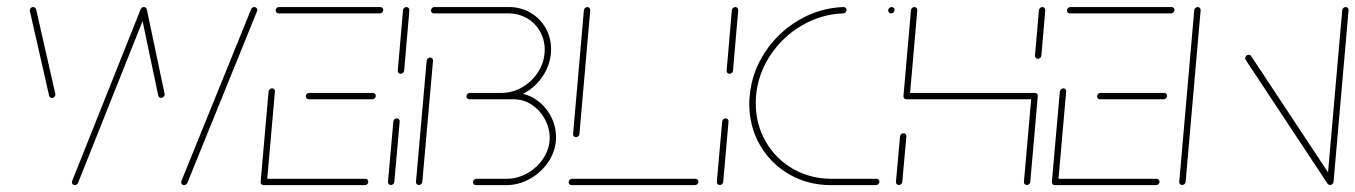

<svg xmlns="http://www.w3.org/2000/svg" viewBox="-20 -539 3946 559"><path d="M507.4 -8.5Q507.4 -9.6 508.1 -11.9L711.1 -511.9Q712.2 -514.8 714.8 -516.7Q717.4 -518.5 720.4 -518.5Q724.1 -518.5 726.7 -515.9Q729.3 -513.3 729.3 -510Q729.3 -508.9 728.5 -506.7L525.6 -6.7Q524.4 -3.7 521.7 -1.9Q518.9 0 515.9 0Q512.2 0 509.8 -2.6Q507.4 -5.2 507.4 -8.5ZM123 -260.4 67 -506.7Q65.9 -510.7 68.9 -514.6Q71.9 -518.5 76.7 -518.5Q79.6 -518.5 82 -516.7Q84.4 -514.8 85.2 -511.9L141.1 -265.6Q141.9 -261.5 138.9 -257.6Q135.9 -253.7 131.1 -253.7Q128.1 -253.7 125.9 -255.6Q123.7 -257.4 123 -260.4ZM189.3 -8.5Q189.3 -9.6 190 -11.9L389.3 -511.5Q390.4 -514.4 393 -516.5Q395.6 -518.5 398.5 -518.5Q402.2 -518.5 404.8 -515.9Q407.4 -513.3 407.4 -510Q407.4 -508.9 406.7 -506.7L207.4 -7Q206.3 -4.1 203.5 -2Q200.7 0 197.8 0Q194.1 0 191.7 -2.6Q189.3 -5.2 189.3 -8.5ZM440.7 -260.7 388.9 -507Q388.1 -511.1 391.1 -514.8Q394.1 -518.5 398.5 -518.5Q401.9 -518.5 404.4 -516.7Q407 -514.8 407.4 -511.9L459.3 -265.6Q460 -261.5 456.9 -257.8Q453.7 -254.1 449.3 -254.1Q445.9 -254.1 443.5 -255.9Q441.1 -257.8 440.7 -260.7Z M738.9 -10.4 761.9 -272.6Q762.6 -276.3 765.6 -279.1Q768.5 -281.9 772.2 -281.9Q775.9 -281.9 778.5 -279.1Q781.1 -276.3 780.4 -272.6L757.4 -10.4ZM1052.2 -10Q1052.2 -5.9 1049.3 -3Q1046.3 0 1042.2 0H747.4Q743.7 0 741.3 -2.4Q738.9 -4.8 738.9 -8.5Q738.9 -12.6 741.9 -15.6Q744.8 -18.5 748.9 -18.5H1043.7Q1047 -18.5 1049.6 -16.1Q1052.2 -13.7 1052.2 -10ZM870.4 -258.5Q870.4 -262.6 873.3 -265.6Q876.3 -268.5 880.4 -268.5H1065.6Q1068.9 -268.5 1071.5 -266.1Q1074.1 -263.7 1074.1 -260Q1074.1 -255.9 1071.1 -253Q1068.1 -250 1064.1 -250H878.9Q875.2 -250 872.8 -252.4Q870.4 -254.8 870.4 -258.5ZM782.6 -508.5Q782.6 -512.6 785.6 -515.6Q788.5 -518.5 792.6 -518.5H1087.4Q1090.7 -518.5 1093.3 -516.1Q1095.9 -513.7 1095.9 -510.4Q1095.9 -506.3 1093 -503.1Q1090 -500 1085.9 -500H791.1Q787.4 -500 785 -502.4Q782.6 -504.8 782.6 -508.5Z M1118.1 -0.4Q1114.4 -0.4 1111.9 -3Q1109.3 -5.6 1109.6 -9.6L1125.2 -185.2Q1125.6 -188.9 1128.3 -191.7Q1131.1 -194.4 1135.2 -194.4Q1138.9 -194.4 1141.5 -191.9Q1144.1 -189.3 1143.7 -185.2L1128.1 -9.6Q1127.8 -5.9 1125 -3.1Q1122.2 -0.4 1118.1 -0.4ZM1146.7 -324.1Q1143 -324.1 1140.4 -326.7Q1137.8 -329.3 1138.1 -333.3L1153.3 -509.3Q1153.7 -513 1156.7 -515.7Q1159.6 -518.5 1163.3 -518.5Q1167 -518.5 1169.6 -515.7Q1172.2 -513 1171.9 -509.3L1156.7 -333.3Q1156.3 -329.6 1153.5 -326.9Q1150.7 -324.1 1146.7 -324.1Z M1199.6 -0.4Q1195.9 -0.4 1193.3 -3Q1190.7 -5.6 1191.1 -9.6L1222.2 -362.2Q1222.6 -365.9 1225.6 -368.7Q1228.5 -371.5 1232.2 -371.5Q1235.9 -371.5 1238.5 -368.7Q1241.1 -365.9 1240.7 -362.2L1209.6 -9.6Q1209.3 -5.9 1206.5 -3.1Q1203.7 -0.4 1199.6 -0.4ZM1410 -268.5H1476.7Q1510.7 -268.5 1538.9 -250.2Q1567 -231.9 1583 -202Q1598.9 -172.2 1598.9 -140Q1598.9 -103.7 1578.9 -71.5Q1558.9 -39.3 1525.2 -19.6Q1491.5 0 1453.3 0H1365.6Q1361.9 0 1359.4 -2.4Q1357 -4.8 1357 -8.5Q1357 -12.6 1360 -15.6Q1363 -18.5 1367 -18.5H1454.8Q1487.4 -18.5 1516.5 -35.4Q1545.6 -52.2 1563 -79.8Q1580.4 -107.4 1580.4 -137.8Q1580.4 -165.9 1566.5 -191.9Q1552.6 -217.8 1528.5 -233.9Q1504.4 -250 1475.2 -250H1408.5ZM1338.1 -258.5Q1338.1 -262.6 1341.1 -265.6Q1344.1 -268.5 1348.1 -268.5H1439.6Q1472.6 -268.5 1501.7 -285.7Q1530.7 -303 1548.3 -331.9Q1565.9 -360.7 1565.9 -394.4Q1565.9 -423.7 1552 -448Q1538.1 -472.2 1513.9 -486.1Q1489.6 -500 1460 -500H1243.3Q1239.6 -500 1237.2 -502.4Q1234.8 -504.8 1234.8 -508.5Q1234.8 -512.6 1237.8 -515.6Q1240.7 -518.5 1244.8 -518.5H1461.5Q1495.9 -518.5 1524.1 -502.2Q1552.2 -485.9 1568.3 -458Q1584.4 -430 1584.4 -395.9Q1584.4 -388.1 1584.1 -384.4Q1580.7 -347.8 1560 -316.9Q1539.3 -285.9 1506.9 -268Q1474.4 -250 1438.1 -250H1346.7Q1343 -250 1340.6 -252.4Q1338.1 -254.8 1338.1 -258.5Z M2013.3 -10Q2013.3 -5.9 2010.4 -3Q2007.4 0 2003.3 0H1644.1Q1640.4 0 1638 -2.4Q1635.6 -4.8 1635.6 -8.5Q1635.6 -12.6 1638.5 -15.6Q1641.5 -18.5 1645.6 -18.5H2004.8Q2008.1 -18.5 2010.7 -16.1Q2013.3 -13.7 2013.3 -10ZM1657 -139.6Q1653.3 -139.6 1650.7 -142.2Q1648.1 -144.8 1648.5 -148.9L1680 -509.3Q1680.4 -513 1683.3 -515.7Q1686.3 -518.5 1690 -518.5Q1693.7 -518.5 1696.3 -515.7Q1698.9 -513 1698.5 -509.3L1667 -148.9Q1666.7 -145.2 1663.9 -142.4Q1661.1 -139.6 1657 -139.6Z M2075.6 -0.4Q2071.9 -0.4 2069.3 -3Q2066.7 -5.6 2067 -9.6L2082.6 -185.2Q2083 -188.9 2085.7 -191.7Q2088.5 -194.4 2092.6 -194.4Q2096.3 -194.4 2098.9 -191.9Q2101.5 -189.3 2101.1 -185.2L2085.6 -9.6Q2085.2 -5.9 2082.4 -3.1Q2079.6 -0.4 2075.6 -0.4ZM2104.1 -324.1Q2100.4 -324.1 2097.8 -326.7Q2095.2 -329.3 2095.6 -333.3L2110.7 -509.3Q2111.1 -513 2114.1 -515.7Q2117 -518.5 2120.7 -518.5Q2124.4 -518.5 2127 -515.7Q2129.6 -513 2129.3 -509.3L2114.1 -333.3Q2113.7 -329.6 2110.9 -326.9Q2108.1 -324.1 2104.1 -324.1Z M2161.5 -236.3Q2161.5 -247.8 2162.6 -259.3Q2168.5 -328.1 2207.2 -386.9Q2245.9 -445.6 2306.5 -480.9Q2367 -516.3 2435.9 -518.5Q2439.3 -518.5 2442 -516.1Q2444.8 -513.7 2444.8 -510.4Q2444.8 -506.3 2441.9 -503.1Q2438.9 -500 2434.8 -500Q2371.1 -497.8 2314.8 -465Q2258.5 -432.2 2222.6 -377.8Q2186.7 -323.3 2181.1 -259.3Q2180.4 -252.2 2180.4 -238.1Q2180.4 -177.4 2209.3 -127Q2238.1 -76.7 2288.5 -47.6Q2338.9 -18.5 2400.7 -18.5H2531.9Q2535.6 -18.5 2538 -16.1Q2540.4 -13.7 2540.4 -10Q2540.4 -5.9 2537.4 -3Q2534.4 0 2530.4 0H2399.3Q2332.6 0 2278.1 -31.3Q2223.7 -62.6 2192.6 -116.7Q2161.5 -170.7 2161.5 -236.3ZM2565.9 -508.5Q2565.9 -512.6 2568.9 -515.6Q2571.9 -518.5 2575.9 -518.5Q2579.6 -518.5 2582 -516.3Q2584.4 -514.1 2584.4 -510.4Q2584.4 -506.3 2581.5 -503.1Q2578.5 -500 2574.4 -500Q2570.7 -500 2568.3 -502.4Q2565.9 -504.8 2565.9 -508.5Z M2597 -0.4Q2593.3 -0.4 2590.7 -3Q2588.1 -5.6 2588.5 -9.6L2600.4 -141.9Q2600.7 -145.6 2603.7 -148.3Q2606.7 -151.1 2610.4 -151.1Q2614.1 -151.1 2616.7 -148.3Q2619.3 -145.6 2618.9 -141.9L2607 -9.6Q2606.7 -5.9 2603.9 -3.1Q2601.1 -0.4 2597 -0.4ZM2642.2 -518.5Q2645.9 -518.5 2648.5 -515.7Q2651.1 -513 2650.7 -509.3L2628.9 -259.3Q2628.5 -255.6 2625.7 -252.8Q2623 -250 2618.9 -250Q2615.2 -250 2612.6 -252.6Q2610 -255.2 2610.4 -259.3L2632.2 -509.3Q2632.6 -513 2635.6 -515.7Q2638.5 -518.5 2642.2 -518.5ZM2991.5 -250H2618.9L2620.4 -268.5H2993ZM2993 -268.5Q2996.7 -268.5 2999.3 -265.9Q3001.9 -263.3 3001.5 -259.3L2979.6 -9.6Q2979.3 -5.9 2976.5 -3.1Q2973.7 -0.4 2969.6 -0.4Q2965.9 -0.4 2963.3 -3Q2960.7 -5.6 2961.1 -9.6L2983 -259.3Q2983.3 -263 2986.1 -265.7Q2988.9 -268.5 2993 -268.5ZM3001.9 -367.8Q2998.1 -367.8 2995.6 -370.4Q2993 -373 2993.3 -377L3004.8 -509.3Q3005.2 -513 3008.1 -515.7Q3011.1 -518.5 3014.8 -518.5Q3018.5 -518.5 3021.1 -515.7Q3023.7 -513 3023.3 -509.3L3011.9 -377Q3011.5 -373.3 3008.7 -370.6Q3005.9 -367.8 3001.9 -367.8Z M3042.6 -10.4 3065.6 -272.6Q3066.3 -276.3 3069.3 -279.1Q3072.2 -281.9 3075.9 -281.9Q3079.6 -281.9 3082.2 -279.1Q3084.8 -276.3 3084.1 -272.6L3061.1 -10.4ZM3355.9 -10Q3355.9 -5.9 3353 -3Q3350 0 3345.9 0H3051.1Q3047.4 0 3045 -2.4Q3042.6 -4.8 3042.6 -8.5Q3042.6 -12.6 3045.6 -15.6Q3048.5 -18.5 3052.6 -18.5H3347.4Q3350.7 -18.5 3353.3 -16.1Q3355.9 -13.7 3355.9 -10ZM3174.1 -258.5Q3174.1 -262.6 3177 -265.6Q3180 -268.5 3184.1 -268.5H3369.3Q3372.6 -268.5 3375.2 -266.1Q3377.8 -263.7 3377.8 -260Q3377.8 -255.9 3374.8 -253Q3371.9 -250 3367.8 -250H3182.6Q3178.9 -250 3176.5 -252.4Q3174.1 -254.8 3174.1 -258.5ZM3086.3 -508.5Q3086.3 -512.6 3089.3 -515.6Q3092.2 -518.5 3096.3 -518.5H3391.1Q3394.4 -518.5 3397 -516.1Q3399.6 -513.7 3399.6 -510.4Q3399.6 -506.3 3396.7 -503.1Q3393.7 -500 3389.6 -500H3094.8Q3091.1 -500 3088.7 -502.4Q3086.3 -504.8 3086.3 -508.5Z M3421.9 -0.4Q3418.1 -0.4 3415.6 -3Q3413 -5.6 3413.3 -9.6L3457 -509.3Q3457.4 -513 3460.4 -515.7Q3463.3 -518.5 3467 -518.5Q3470.7 -518.5 3473.3 -515.7Q3475.9 -513 3475.6 -509.3L3431.9 -9.6Q3431.5 -5.9 3428.7 -3.1Q3425.9 -0.4 3421.9 -0.4ZM3605.2 -370.4Q3605.9 -374.4 3608.9 -377Q3611.9 -379.6 3615.6 -379.6Q3619.6 -379.6 3622.6 -375.9L3861.1 -15.2L3845.2 -4.1L3606.7 -364.8Q3605.2 -367.8 3605.2 -370.4ZM3852.6 -0.4Q3848.9 -0.4 3846.3 -3Q3843.7 -5.6 3844.1 -9.6L3887.8 -509.3Q3888.1 -513 3891.1 -515.7Q3894.1 -518.5 3897.8 -518.5Q3901.5 -518.5 3904.1 -515.7Q3906.7 -513 3906.3 -509.3L3862.6 -9.6Q3862.2 -5.9 3859.4 -3.1Q3856.7 -0.4 3852.6 -0.4Z"/></svg>

Font: 26F Galaxy Sans Hairline
Style: Italic
Weight: 50
Italic angle: -5°
Designer: C₂₉H₂₅N₃O₅
Version: Version 1.200